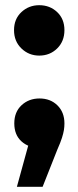

<svg xmlns="http://www.w3.org/2000/svg" viewBox="-20 -565 302 739"><path d="M131 -351Q91 -351 62.5 -378.5Q34 -406 34 -449Q34 -492 62.5 -518.5Q91 -545 131 -545Q172 -545 200 -518.5Q228 -492 228 -449Q228 -406 200 -378.5Q172 -351 131 -351ZM45 154 111 -86 133 4Q90 4 62.5 -21Q35 -46 35 -90Q35 -134 63 -160Q91 -186 132 -186Q174 -186 201 -159.5Q228 -133 228 -90Q228 -77 226 -64.5Q224 -52 218.5 -34.5Q213 -17 201 10L144 154Z"/></svg>

Font: Montserrat Thin
Style: Bold
Weight: 700
Version: Version 9.000